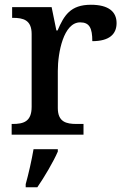

<svg xmlns="http://www.w3.org/2000/svg" viewBox="-20 -566 525 807"><path d="M29 0H331V-45H302C259 -45 223 -53 223 -112V-268C223 -345 247 -472 317 -472C356 -472 368 -448 368 -393C439 -393 470 -422 470 -469C470 -517 436 -546 362 -546C276 -546 249 -501 222 -438H217L197 -536H31V-491H34C78 -491 113 -482 113 -423V-117C113 -54 78 -45 33 -45H29ZM88 208V221H137C166 179 205 113 223 71V61H121C113 108 100 165 88 208Z"/></svg>

Font: Noto Serif Telugu Medium
Style: Regular
Weight: 500
Designer: Jelle Bosma - Monotype Design Team
Foundry: Monotype Imaging Inc.
Version: Version 2.005